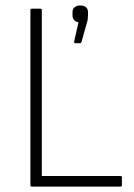

<svg xmlns="http://www.w3.org/2000/svg" viewBox="-20 -687 494 707"><path d="M97 0Q92 0 92 -5V-650Q92 -655 97 -655H128Q134 -655 134 -650V-39H423Q429 -39 429 -34V-5Q429 0 423 0ZM257 -528Q252 -528 253 -534L269 -605Q258 -607 252.5 -613.5Q247 -620 247 -630V-643Q247 -654 255 -660.5Q263 -667 275 -667Q289 -667 296.5 -660.5Q304 -654 304 -643V-630Q304 -623 303 -616Q302 -609 299 -600L280 -532Q279 -528 274 -528Z"/></svg>

Font: Sofia Sans Semi Condensed ExtraLight
Style: Regular
Weight: 250
Version: Version 4.100